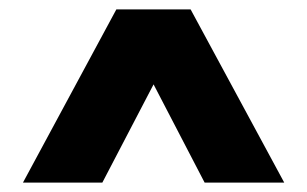

<svg xmlns="http://www.w3.org/2000/svg" viewBox="-20 -760 656 410"><path d="M29 -370 228.5 -740H387L587 -370H417L272.5 -648H343.5L198.5 -370Z"/></svg>

Font: Encode Sans SC SemiCondensed ExtraBold
Style: Regular
Weight: 800
Width: 4
Designer: Multiple Designers
Foundry: Impallari Type
Version: Version 3.002